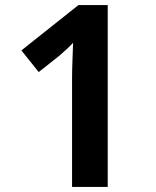

<svg xmlns="http://www.w3.org/2000/svg" viewBox="-20 -734 612 754"><path d="M403 0V-714H288L64 -536L132 -451L214 -516Q248 -545 267 -566Q266 -534 264.5 -495Q263 -456 263 -427V0Z"/></svg>

Font: Noto Sans UI
Style: Bold
Weight: 700
Designer: Monotype Design Team
Foundry: Monotype Imaging Inc.
Version: Version 1.901